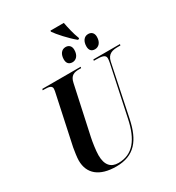

<svg xmlns="http://www.w3.org/2000/svg" viewBox="-239 -1179 1222 1333"><g transform="rotate(-30 372.0 -513.0)"><path d="M505 -886H516L518 -894C500 -939 487 -999 480 -1036H373L372 -1028C394 -995 455 -927 505 -886ZM397 -769C423 -769 450 -790 450 -838C450 -870 431 -885 406 -885C372 -885 353 -855 353 -816C353 -784 370 -769 397 -769ZM577 -769C604 -769 631 -790 631 -838C631 -870 612 -885 587 -885C553 -885 534 -855 534 -816C534 -784 550 -769 577 -769ZM298 10C446 10 510 -78 542 -227L628 -640C640 -697 680 -704 723 -704H742L744 -714H531L529 -704H545C590 -704 622 -700 622 -671C622 -664 621 -650 618 -637L533 -236C502 -89 440 -4 323 -4C264 -4 229 -40 229 -119C229 -157 239 -221 246 -254L330 -642C341 -696 372 -704 411 -704H427L429 -714H122L119 -704H133C169 -704 192 -699 192 -675C192 -665 189 -651 184 -629L104 -255C99 -226 92 -181 92 -156C92 -50 165 10 298 10Z"/></g></svg>

Font: Noto Serif Display Condensed
Style: Bold Italic
Weight: 700
Width: 3
Italic angle: -12°
Designer: Monotype Design Team
Foundry: Monotype Imaging Inc.
Version: Version 2.009